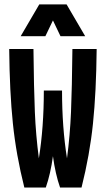

<svg xmlns="http://www.w3.org/2000/svg" viewBox="-20 -846 478 866"><path d="M416 -625Q414.1 -430.7 399.4 -289.1Q384.8 -147.5 347.7 0H251Q229.5 -61.5 218.8 -141.6Q208 -61.5 186.5 0H89.8Q52.7 -147.5 38.1 -289.1Q23.4 -430.7 21.5 -625H130.9Q132.8 -446.3 137.2 -341.3Q141.6 -236.3 155.3 -131.8Q177.7 -271.5 177.7 -437.5H259.8Q259.8 -271.5 282.2 -131.8Q295.9 -236.3 300.3 -341.3Q304.7 -446.3 306.6 -625ZM364.3 -682.6H252.9L218.8 -753.9L184.6 -682.6H73.2L157.2 -826.2H280.3Z"/></svg>

Font: Sudo
Style: Bold
Weight: 700
Monospace: yes
Designer: Jens Kutilek
Foundry: Jens Kutilek
Version: Version 0.040